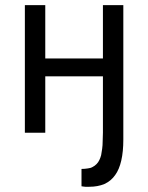

<svg xmlns="http://www.w3.org/2000/svg" viewBox="-20 -508 567 735"><path d="M374 0Q374 17.6 373 33.2Q373 47.9 371.1 61.5Q369.1 75.2 367.2 85.9Q364.3 96.7 360.4 104.5Q356.4 113.3 349.6 120.1Q342.8 127 335 130.9Q327.1 135.7 316.4 136.7Q304.7 138.7 292 138.7Q292 161.1 292 205.1Q295.9 206.1 298.8 206.1Q302.7 207 306.6 207Q309.6 207 313.5 207Q317.4 207 321.3 207Q354.5 207 379.9 196.3Q405.3 184.6 420.9 162.1Q436.5 140.6 444.3 106.4Q452.1 72.3 452.1 26.4Q452.1 -145.5 452.1 -488.3Q432.6 -488.3 374 -488.3Q374 -437.5 374 -284.2Q318.4 -284.2 153.3 -284.2Q153.3 -335 153.3 -488.3Q133.8 -488.3 75.2 -488.3Q75.2 -366.2 75.2 0Q94.7 0 153.3 0Q153.3 -53.7 153.3 -215.8Q208 -215.8 374 -215.8Q374 -162.1 374 0Z"/></svg>

Font: Aptus Gothic JP
Style: Medium
Weight: 400
Designer: Fuminori Ogawa / Motoya
Version: Version 1